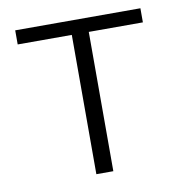

<svg xmlns="http://www.w3.org/2000/svg" viewBox="-66 -595 624 657"><g transform="rotate(-10 246.5 -266.5)"><path d="M217 -484H29V-533H464V-484H276V0H217Z"/></g></svg>

Font: SpoqaHanSansJP-Light
Style: Regular
Weight: 300
Designer: [Source Han Sans]
Ryoko NISHIZUKA  (kana & ideographs); Paul D. Hunt (Latin, Greek & Cyrillic); Wenlong ZHANG  (bopomofo
Foundry: Spoqa (http://bi.spoqa.com)
Version: Version 1.002.20150607